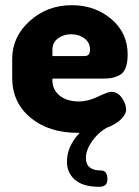

<svg xmlns="http://www.w3.org/2000/svg" viewBox="-20 -502 536 740"><path d="M369 155Q394 155 394 189Q394 218 363 218Q300 218 269 191Q238 164 238 121Q238 62 287 10H280Q168 10 97.5 -48.5Q27 -107 27 -202V-275Q27 -360 94.5 -421Q162 -482 257 -482Q346 -482 409 -428.5Q472 -375 472 -292Q472 -260 464 -240Q456 -220 440 -212Q424 -204 410.5 -201.5Q397 -199 375 -199H182V-193Q182 -156 210 -133.5Q238 -111 284 -111Q319 -111 357.5 -129.5Q396 -148 409 -148Q434 -148 450 -124.5Q466 -101 466 -80Q466 -61 445.5 -41.5Q425 -22 390 -9Q357 10 334 43.5Q311 77 311 107Q311 155 369 155ZM182 -286H306Q327 -286 327 -310Q327 -338 305.5 -354Q284 -370 254 -370Q225 -370 203.5 -354Q182 -338 182 -310Z"/></svg>

Font: Dosis
Style: ExtraBold
Weight: 800
Designer: EdgarTolentino, PabloImpallari, IginoMarini
Foundry: EdgarTolentino, PabloImpallari, IginoMarini
Version: Version 1.007